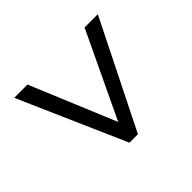

<svg xmlns="http://www.w3.org/2000/svg" viewBox="-121 -762 799 799"><g transform="rotate(45 279.0 -362.0)"><path d="M420 -351 43 -530V-608L514 -373V-323L43 -116V-194Z"/></g></svg>

Font: Noto Sans Adlam Unjoined New
Style: Regular
Weight: 400
Designer: Mark Jamra, Neil Patel
Foundry: JamraPatel LLC
Version: Version 3.000